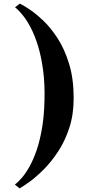

<svg xmlns="http://www.w3.org/2000/svg" viewBox="-20 -855 476 1066"><path d="M389 -310Q389 -219 364.8 -145Q340.5 -71 302.5 -13.5Q264.5 44 222.8 85.8Q181 127.5 144.8 153.8Q108.5 180 88.5 191L62.5 169.5Q80.5 156.5 101.8 131.8Q123 107 144.2 69Q165.5 31 183.5 -21.5Q201.5 -74 213.2 -142.8Q225 -211.5 227 -296.5Q229.5 -389 219.5 -464Q209.5 -539 191.8 -597.5Q174 -656 151.8 -699Q129.5 -742 106.5 -770.5Q83.5 -799 63.5 -814.5L90 -835Q107.5 -827 142.8 -803.8Q178 -780.5 220.2 -740.5Q262.5 -700.5 301 -640.5Q339.5 -580.5 364.2 -498.8Q389 -417 389 -310Z"/></svg>

Font: Merriweather 120pt Black
Style: Regular
Weight: 900
Designer: Eben Sorkin
Foundry: Eben Sorkin
Version: Version 2.100